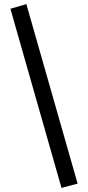

<svg xmlns="http://www.w3.org/2000/svg" viewBox="-20 -742 432 940"><path d="M281 178 31 -699 109 -722 360 157Z"/></svg>

Font: EauTestText Semibold
Style: Regular
Weight: 600
Designer: Christian Thalmann (Catharsis Fonts)
Version: Version 0.001;PS 000.001;hotconv 1.0.88;makeotf.lib2.5.64775